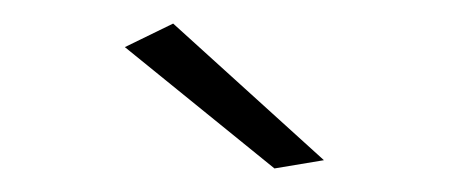

<svg xmlns="http://www.w3.org/2000/svg" viewBox="-20 -763 384 163"><path d="M127 -743 255 -627 213 -620 86 -723Z"/></svg>

Font: TypoPRO Montserrat
Style: Regular
Weight: 275
Designer: Julieta Ulanovsky
Foundry: Julieta Ulanovsky
Version: Version 6.001